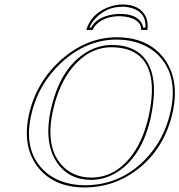

<svg xmlns="http://www.w3.org/2000/svg" viewBox="-20 -824 798 854"><path d="M749 -329.1Q713.9 -164.6 590.3 -69.3Q486.3 9.8 356.9 9.8Q222.7 9.8 151.4 -77.1Q78.1 -168 107.9 -310.1Q140.1 -460.4 255.9 -561.5Q367.7 -657.7 498 -658.2Q637.7 -658.2 709 -564.9Q778.8 -472.2 749 -329.1ZM475.6 -613.8Q377.9 -613.8 303.7 -525.9Q240.7 -450.2 214.4 -327.1Q180.2 -165.5 259.8 -84Q310.1 -34.2 386.2 -34.2Q496.1 -34.2 571.3 -139.6Q620.1 -209.5 642.1 -310.1Q691.9 -544.9 559.1 -599.6Q522.5 -613.8 475.6 -613.8ZM363.8 -690.9Q383.8 -758.3 454.6 -789.1Q489.3 -803.7 523.9 -804.2Q600.6 -804.2 627.4 -752Q640.6 -725.1 635.7 -690.9H607.9Q608.4 -731.9 554.7 -746.6Q535.2 -751.5 512.7 -752Q447.3 -752 409.2 -715.8Q397 -703.6 392.1 -690.9ZM739.3 -331.1Q772.5 -486.3 686.5 -576.2Q638.2 -625.5 564 -641.6Q532.2 -647.9 498 -647.9Q364.3 -647.9 252.4 -544.9Q147.5 -446.8 117.7 -308.1Q85 -155.3 172.9 -67.9Q220.2 -22 291 -6.8Q322.8 -0.5 356.9 0Q511.7 0 622.6 -111.3Q711.4 -200.7 739.3 -331.1ZM475.6 -624Q617.2 -624 653.8 -504.9Q665 -467.3 665 -421.9Q664.6 -370.1 651.9 -308.1Q615.2 -134.8 506.8 -62Q450.2 -24.4 386.2 -23.9Q285.6 -23.9 232.4 -102.5Q194.8 -159.2 194.8 -241.2Q195.3 -283.2 204.6 -329.1Q245.1 -520.5 366.2 -592.8Q419.4 -623.5 475.6 -624ZM377.9 -701.2H385.3Q409.7 -748 483.4 -759.8Q498.5 -762.2 512.7 -762.2Q587.4 -762.2 610.8 -719.7Q615.7 -710.4 617.2 -701.2H627Q630.9 -767.1 569.3 -787.1Q552.7 -792.5 534.2 -793.9Q528.8 -794.4 523.9 -793.9Q454.1 -793.9 406.2 -743.7Q387.7 -724.1 377.9 -701.2Z"/></svg>

Font: Linux Biolinum Outline O
Style: Italic
Weight: 400
Italic angle: -12°
Designer: Philipp H. Poll
Foundry: Philipp H. Poll
Version: Version 0.6.2